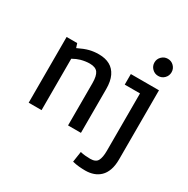

<svg xmlns="http://www.w3.org/2000/svg" viewBox="-194 -861 1204 1229"><g transform="rotate(30 408.5 -247.0)"><path d="M67.4 0V-485.8H145.5L155.8 -454.6Q202.1 -477.1 234.1 -485.1Q266.1 -493.2 303.2 -493.2Q350.6 -493.2 384 -474.9Q417.5 -456.5 435.5 -418.9Q453.6 -381.3 453.6 -323.7V0H358.4V-312.5Q358.4 -365.7 341.6 -389.2Q324.7 -412.6 281.7 -412.6Q251.5 -412.6 216.8 -403.3Q190.9 -396 162.6 -379.9V0ZM597.7 195.3Q575.7 195.3 551.3 193.1Q526.9 190.9 502.4 184.6L514.2 106.4Q531.7 110.8 550.3 112.5Q568.8 114.3 587.9 114.3Q628.4 114.3 641.6 89.8Q654.8 65.4 654.8 16.6V-407.7H542V-485.8H750V24.4Q750 70.8 738.3 103.5Q726.6 136.2 705.8 156.2Q685.1 176.3 657.5 185.8Q629.9 195.3 597.7 195.3ZM699.2 -562.5Q672.9 -562.5 654.3 -581.1Q635.7 -599.6 635.7 -626Q635.7 -651.9 654.3 -670.4Q672.9 -689 699.2 -689Q725.6 -689 743.9 -670.4Q762.2 -651.9 762.2 -626Q762.2 -599.6 743.9 -581.1Q725.6 -562.5 699.2 -562.5Z"/></g></svg>

Font: Anaheim SemiBold
Style: Regular
Weight: 600
Version: Version 2.001